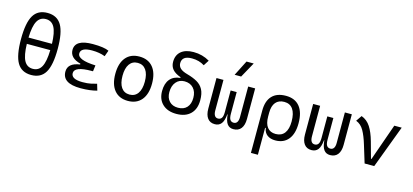

<svg xmlns="http://www.w3.org/2000/svg" viewBox="-77 -1409 4841 2248"><g transform="rotate(15 2344.0 -285.0)"><path d="M293 9.8Q176.3 9.8 123.3 -79.3Q70.3 -168.5 70.3 -366.2Q70.3 -564 123.3 -653.1Q176.3 -742.2 293 -742.2Q409.7 -742.2 462.6 -653.1Q515.6 -564 515.6 -366.2Q515.6 -168.5 462.6 -79.3Q409.7 9.8 293 9.8ZM293 -64.9Q363.8 -64.9 397.7 -127.7Q431.6 -190.4 435.1 -329.6H150.9Q154.3 -190.4 188.2 -127.7Q222.2 -64.9 293 -64.9ZM150.9 -405.8H435.1Q431.2 -543 397.2 -605.2Q363.3 -667.5 293 -667.5Q222.7 -667.5 188.7 -605.2Q154.8 -543 150.9 -405.8Z M891.6 9.8Q670.9 9.8 670.9 -133.3Q670.9 -236.8 816.4 -257.8V-267.6Q685.5 -301.8 685.5 -399.9Q685.5 -527.3 899.4 -527.3Q1035.2 -527.3 1094.7 -499L1068.4 -425.8Q1000 -452.6 910.2 -452.6Q772.9 -452.6 772.9 -380.4Q772.9 -302.2 992.2 -293.5L982.4 -219.7H965.8Q758.3 -219.7 758.3 -138.2Q758.3 -64.9 895.5 -64.9Q956.1 -64.9 995.8 -73.7Q1035.6 -82.5 1066.9 -91.3L1089.8 -13.7Q1051.3 -2.9 1001.5 3.4Q951.7 9.8 891.6 9.8Z M1464.8 9.8Q1358.9 9.8 1300.5 -60.5Q1242.2 -130.9 1242.2 -258.8Q1242.2 -387.2 1300.5 -457.3Q1358.9 -527.3 1464.8 -527.3Q1570.8 -527.3 1629.2 -457.3Q1687.5 -387.2 1687.5 -258.8Q1687.5 -130.9 1629.2 -60.5Q1570.8 9.8 1464.8 9.8ZM1464.8 -66.9Q1529.8 -66.9 1564.9 -116.9Q1600.1 -167 1600.1 -258.8Q1600.1 -350.6 1564.9 -400.6Q1529.8 -450.7 1464.8 -450.7Q1399.9 -450.7 1364.7 -400.6Q1329.6 -350.6 1329.6 -258.8Q1329.6 -167 1364.7 -116.9Q1399.9 -66.9 1464.8 -66.9Z M2052.2 9.8Q1945.8 9.8 1884.5 -48.1Q1823.2 -106 1823.2 -206.5Q1823.2 -298.3 1866.9 -350.6Q1910.6 -402.8 1990.2 -409.2V-418Q1922.9 -441.9 1891.1 -478.8Q1859.4 -515.6 1859.4 -570.3Q1859.4 -652.3 1913.1 -697.3Q1966.8 -742.2 2064 -742.2Q2170.9 -742.2 2258.8 -689.9L2216.3 -623.5Q2151.4 -665.5 2064 -665.5Q1943.8 -665.5 1943.8 -576.7Q1943.8 -539.6 1970.7 -514.2Q1997.6 -488.8 2058.6 -472.2Q2130.4 -452.6 2180.4 -424.1Q2230.5 -395.5 2256.8 -346.7Q2283.2 -297.9 2283.2 -216.3Q2283.2 -108.9 2222.4 -49.6Q2161.6 9.8 2052.2 9.8ZM2053.2 -64.9Q2121.6 -64.9 2159.7 -106.4Q2197.8 -147.9 2197.8 -222.7Q2197.8 -296.9 2157.7 -340.3Q2117.7 -383.8 2048.8 -383.8Q1985.4 -383.8 1947 -337.9Q1908.7 -292 1908.7 -216.3Q1908.7 -146 1947.3 -105.5Q1985.8 -64.9 2053.2 -64.9Z M2744.1 9.8Q2695.3 9.8 2668.9 -25.9Q2642.6 -61.5 2635.7 -140.1H2631.8Q2625 -61.5 2597.4 -25.9Q2569.8 9.8 2518.6 9.8Q2460.9 9.8 2430.2 -31Q2399.4 -71.8 2399.4 -146.5V-517.6H2483.9V-146.5Q2483.9 -106.9 2497.6 -85.4Q2511.2 -64 2538.1 -64Q2566.9 -64 2582 -85.4Q2597.2 -106.9 2597.2 -157.7V-419.9H2670.4V-157.7Q2670.4 -106.9 2685.1 -85.4Q2699.7 -64 2728 -64Q2755.4 -64 2769.5 -85.4Q2783.7 -106.9 2783.7 -146.5V-517.6H2868.2V-146.5Q2868.2 -71.8 2836.4 -31Q2804.7 9.8 2744.1 9.8ZM2594.7 -609.4 2689 -794.9H2776.4L2673.8 -609.4Z M3251.5 9.8Q3192.4 9.8 3154.3 -18.3Q3116.2 -46.4 3107.9 -102.1H3100.1V224.6H3015.6V-289.1Q3015.6 -405.3 3073.2 -466.3Q3130.9 -527.3 3240.2 -527.3Q3349.6 -527.3 3407.2 -457.3Q3464.8 -387.2 3464.8 -253.9Q3464.8 -127.4 3409.2 -58.8Q3353.5 9.8 3251.5 9.8ZM3100.1 -238.8Q3100.1 -153.3 3135.3 -108.6Q3170.4 -64 3236.3 -64Q3307.1 -64 3344 -112.5Q3380.9 -161.1 3380.9 -253.9Q3380.9 -351.6 3344.7 -402.6Q3308.6 -453.6 3240.2 -453.6Q3172.4 -453.6 3136.2 -410.4Q3100.1 -367.2 3100.1 -284.7Z M3916 9.8Q3867.2 9.8 3840.8 -25.9Q3814.5 -61.5 3807.6 -140.1H3803.7Q3796.9 -61.5 3769.3 -25.9Q3741.7 9.8 3690.4 9.8Q3632.8 9.8 3602.1 -31Q3571.3 -71.8 3571.3 -146.5V-517.6H3655.8V-146.5Q3655.8 -106.9 3669.4 -85.4Q3683.1 -64 3710 -64Q3738.8 -64 3753.9 -85.4Q3769 -106.9 3769 -157.7V-419.9H3842.3V-157.7Q3842.3 -106.9 3856.9 -85.4Q3871.6 -64 3899.9 -64Q3927.2 -64 3941.4 -85.4Q3955.6 -106.9 3955.6 -146.5V-517.6H4040V-146.5Q4040 -71.8 4008.3 -31Q3976.6 9.8 3916 9.8Z M4333.5 0 4269 -210.9Q4239.3 -310.1 4204.1 -372.6Q4168.9 -435.1 4108.4 -458L4156.2 -527.3Q4225.1 -502 4266.6 -437.5Q4308.1 -373 4336.4 -271L4391.6 -71.8H4397.5L4554.7 -517.6H4644.5L4450.2 0Z"/></g></svg>

Font: Cascadia Mono SemiLight
Style: Regular
Weight: 350
Monospace: yes
Designer: Aaron Bell
Foundry: Saja Typeworks
Version: Version 2404.023; ttfautohint (v1.8.4)